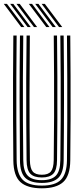

<svg xmlns="http://www.w3.org/2000/svg" viewBox="-28 -988 434 1015"><path d="M193.2 7.5Q116.2 7.5 79.9 -25.6Q43.5 -58.8 42.5 -139.8Q41.5 -235.2 41 -346.4Q40.5 -457.5 40.9 -573.6Q41.2 -689.8 42.5 -800H60Q58.8 -697.8 58.4 -581.6Q58 -465.5 58.4 -351.4Q58.8 -237.2 60 -140.8Q61 -69.8 91.5 -38.2Q122 -6.8 193.2 -6.8Q264.2 -6.8 294.6 -38.2Q325 -69.8 326 -140.8Q327.2 -235.5 327.6 -346.8Q328 -458 327.6 -574.1Q327.2 -690.2 326 -800H343.5Q344.5 -697.8 345 -585.4Q345.5 -473 345.1 -359.4Q344.8 -245.8 343.5 -139.8Q342.5 -58.5 306 -25.5Q269.5 7.5 193.2 7.5ZM193.2 -21Q133.5 -21 105.9 -47.6Q78.2 -74.2 77.5 -140Q75.8 -297.5 75.6 -462.9Q75.5 -628.2 77.5 -800H95Q93.5 -691.5 93.1 -577.9Q92.8 -464.2 93.2 -353Q93.8 -241.8 95 -140.5Q95.8 -82.8 118.8 -59.1Q141.8 -35.5 193.2 -35.5Q244.2 -35.5 267.2 -59.1Q290.2 -82.8 291 -140.5Q292.2 -241.2 292.8 -352Q293.2 -462.8 292.8 -576.5Q292.2 -690.2 291 -800H308.5Q310.5 -635.2 310.4 -464.1Q310.2 -293 308.5 -140Q307.8 -74.8 280.5 -47.9Q253.2 -21 193.2 -21ZM193.2 -49.8Q151 -49.8 132 -70.1Q113 -90.5 112.5 -141Q111.2 -235.8 110.8 -346.6Q110.2 -457.5 110.6 -573.6Q111 -689.8 112.5 -800H129.8Q128.2 -642 128 -480.5Q127.8 -319 130 -141Q130.8 -98.5 145 -81.4Q159.2 -64.2 193.2 -64.2Q227 -64.2 241.1 -81.4Q255.2 -98.5 256 -141Q257.5 -262.8 257.9 -372.1Q258.2 -481.5 257.8 -586.5Q257.2 -691.5 256.2 -800H273.5Q274.8 -698.2 275.2 -582.6Q275.8 -467 275.2 -352.8Q274.8 -238.5 273.5 -141Q273 -90 253.9 -69.9Q234.8 -49.8 193.2 -49.8ZM151.5 -845 59.2 -967.5H76.2L168.2 -845ZM84 -845 -8 -967.5H8.8L100.8 -845ZM117.8 -845 25.8 -967.5H42.5L134.5 -845ZM284 -845 192 -967.5H209L301 -845ZM216.5 -845 124.5 -967.5H141.5L233.5 -845ZM250.2 -845 158.2 -967.5H175.2L267.2 -845Z"/></svg>

Font: Big Shoulders Inline Display SemiBold
Style: Regular
Weight: 600
Designer: Patric King
Foundry: XO Type Co
Version: Version 1.000